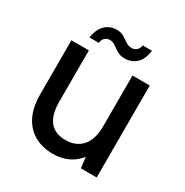

<svg xmlns="http://www.w3.org/2000/svg" viewBox="-154 -774 869 904"><g transform="rotate(30 280.5 -321.5)"><path d="M131 -554Q138 -602 163.5 -626Q189 -650 225 -650Q249 -650 265 -640Q281 -630 295 -620Q309 -610 327 -610Q342 -610 353 -619Q364 -628 367 -647H417Q411 -598 385.5 -574.5Q360 -551 323 -551Q299 -551 282.5 -561Q266 -571 252 -581.5Q238 -592 220 -592Q205 -592 194.5 -582.5Q184 -573 182 -554ZM490 0H404L397 -59Q373 -27 336.5 -10Q300 7 255 7Q197 7 154 -17.5Q111 -42 87.5 -89.5Q64 -137 64 -208V-500H159V-220Q159 -151 187.5 -115Q216 -79 274 -79Q331 -79 363.5 -116Q396 -153 396 -226V-500H490Z"/></g></svg>

Font: Albert Sans Medium
Style: Regular
Weight: 500
Designer: Andreas Rasmussen
Foundry: a.Foundry
Version: Version 1.025